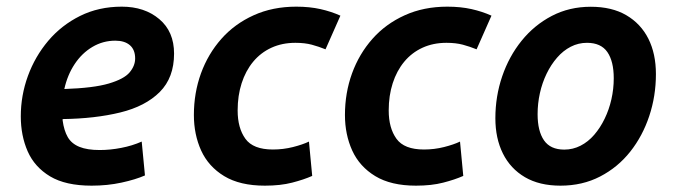

<svg xmlns="http://www.w3.org/2000/svg" viewBox="-20 -558 2074 591"><path d="M262 13.5Q182 13.5 134.2 -15.1Q86.5 -43.8 65.2 -92.1Q44 -140.5 44 -199.8Q44 -264 65.9 -324.1Q87.8 -384.2 128.5 -432.4Q169.2 -480.5 226.6 -509Q284 -537.5 355 -537.5Q425 -537.5 470.4 -499.1Q515.8 -460.8 515.8 -393Q515.8 -319 471.8 -274.9Q427.8 -230.8 350.1 -211.8Q272.5 -192.8 172.8 -191.5Q172.8 -190.5 172.8 -189.4Q172.8 -188.2 172.8 -187.2Q177 -156 188.6 -135.9Q200.2 -115.8 224.4 -106Q248.5 -96.2 286.8 -96.2Q319.5 -96.2 353.1 -102.8Q386.8 -109.2 416.2 -122.2L426.2 -18Q397 -5.2 354 4.1Q311 13.5 262 13.5ZM178 -284Q268 -287 314.9 -300.9Q361.8 -314.8 378.9 -335.1Q396 -355.5 396 -378Q396 -404.8 379.9 -418.8Q363.8 -432.8 335 -432.8Q296.8 -432.8 264.5 -413.6Q232.2 -394.5 209.9 -360.9Q187.5 -327.2 178 -284Z M795.5 13.5Q718.5 13.5 670.1 -15.9Q621.8 -45.2 599.2 -94.6Q576.8 -144 576.8 -204Q576.8 -272 598.6 -332.1Q620.5 -392.2 661.4 -438.4Q702.2 -484.5 760.8 -511Q819.2 -537.5 892 -537.5Q933 -537.5 966.4 -530Q999.8 -522.5 1027.8 -509.8L982 -406.2Q961.5 -414.5 939.8 -420.4Q918 -426.2 889.2 -426.2Q848.5 -426.2 815.5 -411.1Q782.5 -396 759.2 -367.9Q736 -339.8 723.8 -301.8Q711.5 -263.8 711.5 -218Q711.5 -163.8 735.4 -130.8Q759.2 -97.8 820 -97.8Q852 -97.8 881.9 -105.4Q911.8 -113 931 -122.2L941 -16.5Q915 -5 879.2 4.2Q843.5 13.5 795.5 13.5Z M1260.5 13.5Q1183.5 13.5 1135.1 -15.9Q1086.8 -45.2 1064.2 -94.6Q1041.8 -144 1041.8 -204Q1041.8 -272 1063.6 -332.1Q1085.5 -392.2 1126.4 -438.4Q1167.2 -484.5 1225.8 -511Q1284.2 -537.5 1357 -537.5Q1398 -537.5 1431.4 -530Q1464.8 -522.5 1492.8 -509.8L1447 -406.2Q1426.5 -414.5 1404.8 -420.4Q1383 -426.2 1354.2 -426.2Q1313.5 -426.2 1280.5 -411.1Q1247.5 -396 1224.2 -367.9Q1201 -339.8 1188.8 -301.8Q1176.5 -263.8 1176.5 -218Q1176.5 -163.8 1200.4 -130.8Q1224.2 -97.8 1285 -97.8Q1317 -97.8 1346.9 -105.4Q1376.8 -113 1396 -122.2L1406 -16.5Q1380 -5 1344.2 4.2Q1308.5 13.5 1260.5 13.5Z M1705.2 13.5Q1640.5 13.5 1595.9 -12.6Q1551.2 -38.8 1528 -85.5Q1504.8 -132.2 1504.8 -194Q1504.8 -261.5 1525.8 -323Q1546.8 -384.5 1585.6 -432.6Q1624.5 -480.8 1678.5 -509Q1732.5 -537.2 1798.5 -537.2Q1863.5 -537.2 1908 -511.1Q1952.5 -485 1975.8 -438.8Q1999 -392.5 1999 -330Q1999 -262.5 1978.5 -200.9Q1958 -139.2 1919.9 -91.1Q1881.8 -43 1827.4 -14.8Q1773 13.5 1705.2 13.5ZM1717 -97.5Q1743.5 -97.5 1767 -109.5Q1790.5 -121.5 1809.1 -143.1Q1827.8 -164.8 1841.2 -192.6Q1854.8 -220.5 1862 -252.4Q1869.2 -284.2 1869.2 -317.2Q1869.2 -369.2 1849.5 -397.8Q1829.8 -426.2 1786.8 -426.2Q1760.2 -426.2 1736.9 -414.2Q1713.5 -402.2 1694.8 -380.6Q1676 -359 1662.5 -331.1Q1649 -303.2 1641.9 -271.4Q1634.8 -239.5 1634.8 -206.5Q1634.8 -154.5 1654.5 -126Q1674.2 -97.5 1717 -97.5Z"/></svg>

Font: Ubuntu Sans
Style: Italic
Weight: 400
Italic angle: -13.5°
Designer: Dalton Maag Ltd
Foundry: Dalton Maag Ltd
Version: Version 1.006